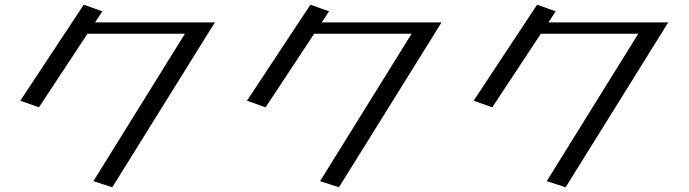

<svg xmlns="http://www.w3.org/2000/svg" viewBox="-20 -753 2923 814"><path d="M414 -705 335 -733 66 -326 145 -298 351 -610H764L376 15L456 41L891 -658H383Z M1375 -705 1296 -733 1027 -326 1106 -298 1312 -610H1725L1337 15L1417 41L1852 -658H1344Z M2336 -705 2257 -733 1988 -326 2067 -298 2273 -610H2686L2298 15L2378 41L2813 -658H2305Z"/></svg>

Font: LXGW Marker Gothic
Style: Regular
Weight: 400
Version: Version 1.001